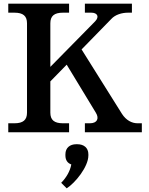

<svg xmlns="http://www.w3.org/2000/svg" viewBox="-20 -720 813 1045"><path d="M254 -107V-277L343 -368L502 -106C521 -75 509 -49 469 -49H442V0H752V-49H729C697 -49 666 -66 644 -100L424 -451L586 -617C607 -640 643 -651 677 -651H698V-700H442V-651H477C510 -651 522 -629 498 -604L254 -356V-593C254 -633 275 -651 323 -651H356V-700H25V-651H58C106 -651 127 -633 127 -593V-107C127 -67 106 -49 58 -49H25V0H356V-49H323C275 -49 254 -67 254 -107ZM313 275 343 305C389 276 461 188 461 126V120C461 84 436 65 401 65H395C361 65 336 84 336 120V126C336 152 348 168 368 175C362 211 340 248 313 275Z"/></svg>

Font: LT Superior Serif Semibold
Style: Regular
Weight: 600
Designer: Daniel Lyons
Foundry: LyonsType
Version: Version 2.120;FEAKit 1.0